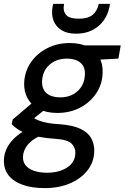

<svg xmlns="http://www.w3.org/2000/svg" viewBox="-50 -734 640 986"><path d="M179 232Q115 232 67.5 215.5Q20 199 -5.5 167Q-31 135 -30 88Q-29 52 -11.5 20.5Q6 -11 38 -37Q70 -63 117 -84L165 -40Q116 -20 92.5 9Q69 38 68 71Q67 97 82 115.5Q97 134 125.5 143.5Q154 153 192 153Q254 153 295 126Q336 99 337 52Q338 24 317.5 3.5Q297 -17 235 -21Q188 -24 152 -31Q116 -38 89 -47.5Q62 -57 42.5 -69.5Q23 -82 10 -97L15 -120L128 -216L201 -188L78 -89L106 -139Q119 -130 131 -123.5Q143 -117 159.5 -111.5Q176 -106 199 -102Q222 -98 257 -96Q325 -91 364 -72Q403 -53 419 -23Q435 7 434 43Q433 97 400.5 139.5Q368 182 311 207Q254 232 179 232ZM245 -154Q188 -154 149.5 -174Q111 -194 92 -228.5Q73 -263 74 -307Q76 -365 107 -411.5Q138 -458 190.5 -485.5Q243 -513 308 -513Q365 -513 403 -493Q441 -473 460 -439Q479 -405 477 -361Q476 -303 445 -256Q414 -209 362 -181.5Q310 -154 245 -154ZM259 -234Q314 -234 349 -266.5Q384 -299 386 -351Q388 -391 363 -412Q338 -433 294 -433Q239 -433 203.5 -401Q168 -369 166 -316Q165 -276 189.5 -255Q214 -234 259 -234ZM374 -423 364 -501H570L558 -433ZM341 -561Q295 -561 266 -579Q237 -597 225 -628Q213 -659 220 -699L223 -714H279Q272 -678 289 -658Q306 -638 355 -638Q402 -638 426 -658Q450 -678 457 -714H515L512 -698Q504 -658 481.5 -627.5Q459 -597 423.5 -579Q388 -561 341 -561Z"/></svg>

Font: DM Sans 17pt Medium
Style: Italic
Weight: 500
Italic angle: -10°
Version: Version 4.004;gftools[0.9.30]